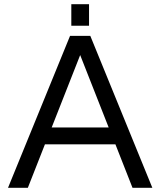

<svg xmlns="http://www.w3.org/2000/svg" viewBox="-20 -890 760 910"><path d="M312 -720H408L702 0H608L527 -206H193L112 0H18ZM495 -286 360 -629 225 -286ZM318 -870H402V-768H318Z"/></svg>

Font: Aspekta Variable
Style: Regular
Weight: 400
Designer: Ivo Dolenc
Version: Version 2.100